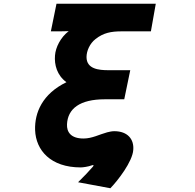

<svg xmlns="http://www.w3.org/2000/svg" viewBox="-20 -883 1040 1023"><path d="M629 -716H784L810 -863H281L251 -716H300L346 -717C303 -684 276 -631 273 -587C269 -539 283 -482 334 -445C206 -383 164 -283 167 -190C171 -82 250 9 410 9C422 9 451 5 469 -2C479 -6 481 -2 475 5C456 27 426 59 396 88L568 120C608 79 686 -22 690 -84C695 -140 661 -184 589 -184C576 -184 563 -181 551 -178C510 -167 471 -145 425 -145C357 -145 335 -180 337 -221C341 -304 405 -354 539 -354H642L674 -509H557C507 -509 441 -515 441 -579C441 -611 458 -651 489 -675C531 -708 571 -716 629 -716Z"/></svg>

Font: LINE Seed JP_OTF ExtraBold
Style: Regular
Weight: 800
Designer: LY Corporation & Fontrix & Fontworks
Version: Version 1.013